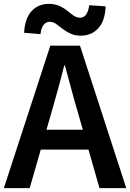

<svg xmlns="http://www.w3.org/2000/svg" viewBox="-22 -976 675 996"><path d="M-2 0 239 -739H393L633 0H494L382 -393Q364 -452 348 -514Q332 -576 315 -636H311Q296 -575 279 -513.5Q262 -452 245 -393L132 0ZM140 -200V-303H489V-200ZM397 -791Q366 -791 343 -802Q320 -813 302 -827Q284 -841 268.5 -852Q253 -863 236 -863Q218 -863 205 -848Q192 -833 188 -799L103 -806Q107 -881 142 -918.5Q177 -956 232 -956Q262 -956 285.5 -945.5Q309 -935 326.5 -920.5Q344 -906 360 -895Q376 -884 393 -884Q412 -884 424 -899.5Q436 -915 441 -949L526 -943Q523 -867 487.5 -829Q452 -791 397 -791Z"/></svg>

Font: Noto Sans TC SemiBold
Style: Regular
Weight: 600
Designer: Ryoko NISHIZUKA  (kana, bopomofo & ideographs); Paul D. Hunt (Latin, Greek & Cyrillic); Sandoll Communications , Soo-you
Foundry: Adobe
Version: Version 2.004-H2;hotconv 1.0.118;makeotfexe 2.5.65603